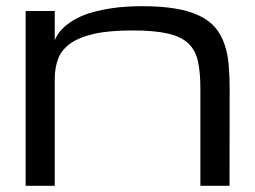

<svg xmlns="http://www.w3.org/2000/svg" viewBox="-20 -598 822 618"><path d="M625 0V-312.5Q625 -364.7 617.2 -400.6Q609.4 -436.5 585.9 -458.5Q562.5 -480.5 519.5 -490.2Q476.6 -500 406.2 -500Q330.1 -500 281.5 -488.8Q232.9 -477.5 205.1 -457Q177.2 -436.5 166.7 -407.7Q156.2 -378.9 156.2 -343.8V0H62.5V-562.5H156.2V-468.8Q166.5 -492.7 185.5 -510Q204.6 -527.3 228.5 -539.6Q252.4 -551.8 280.3 -559.3Q308.1 -566.9 335.9 -571Q363.8 -575.2 389.9 -576.7Q416 -578.1 437.5 -578.1Q500 -578.1 545.2 -570.3Q590.3 -562.5 621.8 -547.4Q653.3 -532.2 672.4 -509.8Q691.4 -487.3 701.9 -457.8Q712.4 -428.2 715.8 -391.8Q719.2 -355.5 719.2 -312.5L718.8 0Z"/></svg>

Font: Michroma
Style: Regular
Weight: 400
Version: Version 1.000